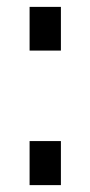

<svg xmlns="http://www.w3.org/2000/svg" viewBox="-20 -538 263 558"><path d="M157 -391H66V-518H157ZM157 0H66V-128H157Z"/></svg>

Font: Raleway
Style: Regular
Weight: 600
Designer: Matt McInerney, Pablo Impallari, Rodrigo Fuenzalida
Foundry: Matt McInerney, Pablo Impallari, Rodrigo Fuenzalida
Version: Version 1.000;PS 001.001;hotconv 1.0.56; ttfautohint (v1.5)